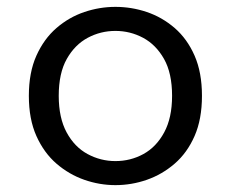

<svg xmlns="http://www.w3.org/2000/svg" viewBox="-20 -527 672 559"><path d="M316 12Q270 12 225.5 -3.5Q181 -19 144.5 -50.5Q108 -82 86 -131Q64 -180 64 -248Q64 -316 86 -365Q108 -414 144.5 -445.5Q181 -477 225.5 -492Q270 -507 316 -507Q363 -507 407.5 -492Q452 -477 488.5 -445.5Q525 -414 546.5 -365Q568 -316 568 -248Q568 -180 546.5 -131Q525 -82 488.5 -50.5Q452 -19 407.5 -3.5Q363 12 316 12ZM316 -58Q360 -58 397.5 -78.5Q435 -99 458 -141.5Q481 -184 481 -248Q481 -314 457.5 -355.5Q434 -397 396.5 -417Q359 -437 316 -437Q273 -437 235.5 -417Q198 -397 174.5 -355.5Q151 -314 151 -248Q151 -184 174 -141.5Q197 -99 235 -78.5Q273 -58 316 -58Z"/></svg>

Font: Atkinson Hyperlegible Mono ExtraLight
Style: Regular
Weight: 400
Monospace: yes
Version: Version 2.001